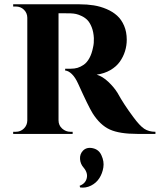

<svg xmlns="http://www.w3.org/2000/svg" viewBox="-20 -620 740 889"><path d="M41 -600.1H348.6Q383.3 -600.1 414.1 -595.2Q444.8 -590.3 473.4 -578.1Q502 -565.9 522.2 -547.6Q542.5 -529.3 554.7 -500.7Q566.9 -472.2 566.9 -436Q566.9 -408.7 558.8 -382.8Q550.8 -356.9 534.7 -334.2Q518.6 -311.5 491 -295.4Q463.4 -279.3 427.7 -274.4Q455.1 -266.1 481.7 -241Q508.3 -215.8 524.4 -189.5Q553.7 -136.2 597.2 -78.1Q626.5 -38.1 647.7 -23.9Q668.9 -9.8 699.7 -9.8V0H615.7Q533.2 0 488.5 -20.3Q443.8 -40.5 408.7 -95.7Q388.7 -128.4 341.8 -232.4Q328.6 -261.7 312.7 -277.1Q296.9 -292.5 281.7 -293.5V-301.8H307.1Q324.7 -301.8 338.9 -305.9Q353 -310.1 367.9 -320.3Q382.8 -330.6 394 -351.1Q405.3 -371.6 411.1 -401.9Q415.5 -420.4 414.6 -443.8Q413.1 -472.2 404.8 -493.4Q396.5 -514.6 385.3 -526.4Q374 -538.1 358.9 -545.4Q343.8 -552.7 332.3 -555.2Q320.8 -557.6 308.1 -558.1Q293.5 -558.6 273.9 -558.6Q254.4 -558.6 251 -558.6V-63Q251 -39.6 267.8 -24.7Q284.7 -9.8 305.7 -9.8H316.4V0H41V-9.8H53.2Q75.2 -9.8 90.6 -24.9Q106 -40 106.4 -62V-538.1Q106 -560.1 90.8 -575Q75.7 -589.8 53.7 -589.8H41ZM351.1 248 348.6 240.2Q375.5 230 381.6 205.3Q387.7 180.7 367.2 156.2Q352.1 139.2 350.6 116.5Q349.1 93.8 363.8 78.1Q380.9 60.1 409.4 66.2Q438 72.3 449.7 99.1Q462.9 127.4 458.5 155.3Q454.1 183.1 439.9 205.1Q425.8 227.1 401.6 239.3Q377.4 251.5 351.1 248Z"/></svg>

Font: Cinzel Bold
Style: Regular
Weight: 700
Designer: Natanael Gama
Version: Version 1.001;PS 001.001;hotconv 1.0.56;makeotf.lib2.0.21325